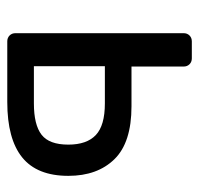

<svg xmlns="http://www.w3.org/2000/svg" viewBox="-30 -530 560 541"><g transform="rotate(90 250.5 -260.0)"><path d="M97 0Q87 0 80.5 -6.5Q74 -13 74 -23V-497Q74 -507 80.5 -513.5Q87 -520 97 -520H145Q155 -520 161.5 -513.5Q168 -507 168 -497V-350H280Q382 -350 429 -302Q476 -254 476 -172Q476 -84 424 -42Q372 0 268 0ZM167 -75H272Q332 -75 360 -96.5Q388 -118 388 -172Q388 -224 361 -249.5Q334 -275 272 -275H167Z"/></g></svg>

Font: Rubik Light
Style: Regular
Weight: 400
Version: Version 2.101